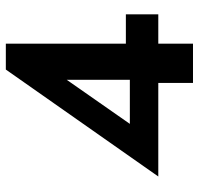

<svg xmlns="http://www.w3.org/2000/svg" viewBox="-32 -688 698 675"><g transform="rotate(-90 317.5 -350.0)"><path d="M35 -143H605V-257H471L455 -243H220L375 -465V-197L364 -187V-21H502V-679H411Z"/></g></svg>

Font: SpinnyJost
Style: Regular
Weight: 600
Version: Version 3.710